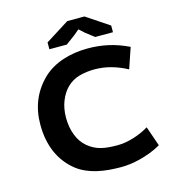

<svg xmlns="http://www.w3.org/2000/svg" viewBox="-124 -955 970 1071"><g transform="rotate(-15 361.0 -419.5)"><path d="M68.4 0ZM677.2 -50.3Q647.5 -33.2 616 -21.2Q584.5 -9.3 554 -1.5Q523.4 6.3 495.4 9.8Q467.3 13.2 443.8 13.2Q411.6 13.2 376.5 10.5Q341.3 7.8 306.6 -0.2Q272 -8.3 239.5 -22.9Q207 -37.6 179.7 -61.5Q154.8 -83 134.3 -110.4Q113.8 -137.7 99.1 -171.1Q84.5 -204.6 76.4 -244.6Q68.4 -284.7 68.4 -332Q68.4 -406.7 93.5 -469.2Q118.7 -531.7 169.4 -582Q193.8 -606 223.6 -623.5Q253.4 -641.1 287.1 -652.3Q320.8 -663.6 357.7 -669.2Q394.5 -674.8 433.1 -674.8Q495.1 -674.8 552.7 -661.9Q610.4 -648.9 667.5 -621.1L627 -502Q580.6 -526.9 533.9 -539.6Q487.3 -552.2 438.5 -552.2Q394 -552.2 352.5 -541Q311 -529.8 279.3 -499Q251 -471.2 233.9 -428.2Q216.8 -385.3 216.8 -332Q216.8 -276.4 234.6 -231Q252.4 -185.5 284.7 -158.7Q303.2 -143.1 322 -133.5Q340.8 -124 361.3 -118.9Q381.8 -113.8 405 -111.8Q428.2 -109.9 455.1 -109.9Q478.5 -109.9 502.4 -114Q526.4 -118.2 550 -125.5Q573.7 -132.8 595.9 -142.8Q618.2 -152.8 637.7 -164.6ZM363.3 -851.6H462.4L593.3 -764.2V-725.6H490.7L441.9 -763.2L411.1 -791L378.9 -764.2L326.7 -725.6H226.1V-765.1Z"/></g></svg>

Font: PT Astra Sans
Style: Bold
Weight: 700
Designer: A.Korolkova, I. Chaeva
Foundry: ParaType Ltd
Version: Version 1.001; ttfautohint (v1.6)